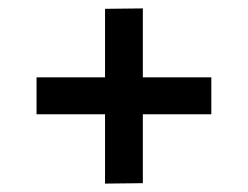

<svg xmlns="http://www.w3.org/2000/svg" viewBox="-20 -565 590 457"><path d="M483 -293H320V-129L230 -128V-293H67V-381H230V-544L320 -545V-381H483Z"/></svg>

Font: Biryani
Style: Regular
Weight: 400
Designer: Dan Reynolds and Mathieu Réguer
Foundry: Dan Reynolds and Mathieu Réguer
Version: Version 1.004; ttfautohint (v1.1) -l 5 -r 5 -G 72 -x 0 -D la